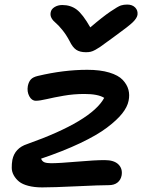

<svg xmlns="http://www.w3.org/2000/svg" viewBox="-20 -812 652 842"><path d="M538.1 -792Q560.1 -792 572.8 -779.1Q585.4 -766.1 583 -747.1Q580.6 -732.4 562.7 -714.8Q544.9 -697.3 481.9 -651.9Q466.8 -641.1 446.3 -626Q425.8 -610.8 418 -605.5Q410.2 -600.1 398.2 -593.5Q386.2 -586.9 377.4 -585Q368.7 -583 356.9 -583Q330.1 -583 314.2 -593.8Q298.3 -604.5 285.2 -631.8Q270.5 -659.7 252.9 -681.2Q235.4 -702.6 223.9 -711.9Q212.4 -721.2 206.1 -732.4Q199.7 -743.7 202.1 -756.8Q204.1 -771.5 219 -780.8Q233.9 -790 252.9 -790Q290 -790 316.4 -770Q342.8 -750 376 -691.9Q430.2 -738.3 464.1 -761.2Q498 -784.2 510.3 -788.1Q522.5 -792 538.1 -792ZM165 9.8Q130.4 9.8 104.2 2.9Q78.1 -3.9 63.7 -15.6Q49.3 -27.3 40.5 -43Q31.7 -58.6 31.5 -75.7Q31.2 -92.8 34.2 -110.8Q44.9 -162.6 99.1 -180.2Q381.3 -280.3 437 -382.8Q410.2 -399.9 350.1 -399.9Q303.2 -399.9 259.8 -392.3Q216.3 -384.8 185.1 -377.4Q153.8 -370.1 137.2 -370.1Q119.1 -370.1 108.4 -390.1Q97.7 -410.2 102.1 -435.1Q106 -453.6 115.5 -463.9Q125 -474.1 146 -479Q259.3 -505.9 362.8 -505.9Q419.4 -505.9 459.2 -493.9Q499 -481.9 518.1 -461.7Q537.1 -441.4 543.2 -418.5Q549.3 -395.5 543.9 -370.1Q538.6 -342.8 515.4 -313.7Q492.2 -284.7 448.7 -252Q405.3 -219.2 331.3 -184.1Q257.3 -148.9 160.2 -116.2Q164.6 -104.5 174.8 -100.3Q185.1 -96.2 204.1 -96.2Q238.8 -96.2 317.6 -103Q396.5 -109.9 439 -109.9Q480.5 -109.9 499.5 -90.8Q518.6 -71.8 513.2 -42Q509.3 -22.5 494.9 -11.2Q480.5 0 457 0Q419.9 0 316.7 4.9Q213.4 9.8 165 9.8Z"/></svg>

Font: Shantell Sans Normal
Style: Italic
Weight: 500
Italic angle: -11.31°
Designer: Stephen Nixon, Anya Danilova, Shantell Martin
Foundry: Arrow Type
Version: Version 1.006;[559af2be0]